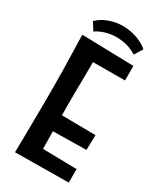

<svg xmlns="http://www.w3.org/2000/svg" viewBox="-212 -920 839 998"><g transform="rotate(30 208.0 -421.5)"><path d="M58 3Q58 3 58.5 -18.5Q59 -40 59.5 -76.5Q60 -113 60.5 -160Q61 -207 61.5 -259Q62 -311 62 -362Q62 -426 61 -486.5Q60 -547 58.5 -595.5Q57 -644 56.5 -672.5Q56 -701 56 -701L176 -689Q176 -689 175.5 -666.5Q175 -644 175 -607.5Q175 -571 174.5 -527Q174 -483 173.5 -440Q173 -397 173 -362Q173 -327 173.5 -280Q174 -233 174.5 -185Q175 -137 175.5 -96Q176 -55 176.5 -29.5Q177 -4 177 -4ZM58 3 116 -86 379 -81V0ZM112 -189V-286L376 -283L374 -193ZM104 -605 56 -701 367 -693V-606ZM97 -744 68 -790Q97 -818 136.5 -832Q176 -846 217 -846Q258 -846 298 -833Q338 -820 369 -794L339 -745Q312 -762 281 -770.5Q250 -779 218 -779Q184 -779 153 -770Q122 -761 97 -744Z"/></g></svg>

Font: Truculenta
Style: Bold
Weight: 700
Designer: Ivan Castro, Eva Sanz & Omnibus-Type Team
Foundry: Omnibus-Type
Version: Version 1.002